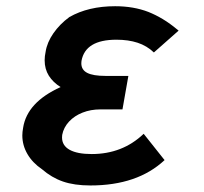

<svg xmlns="http://www.w3.org/2000/svg" viewBox="-20 -574 640 602"><path d="M111.5 -43.5Q82 -63.5 66 -91Q50 -118.5 50 -149.5Q50 -160 52.5 -173.5Q65 -253.5 170 -301Q146.5 -315.5 133.2 -336.5Q120 -357.5 120 -385Q120 -397.5 123 -411.5Q127.5 -441 147.5 -469.8Q167.5 -498.5 197.5 -520.5Q257 -554.5 341 -554.5Q399 -554.5 445.5 -536.5Q468 -527.5 490.2 -514.2Q512.5 -501 540 -478L462.5 -409.5Q440.5 -430.5 411.5 -440Q382.5 -449.5 345 -449.5Q247.5 -449.5 235.5 -383Q235 -380.5 235 -375.5Q235 -355 253.5 -345.5Q272 -336 310.5 -336H382.5L364 -231H294.5Q264.5 -231 239 -221Q213.5 -211 196.5 -192.8Q179.5 -174.5 175 -151Q174.5 -148 174.5 -143Q174.5 -117.5 198.5 -104.2Q222.5 -91 267.5 -91Q364 -91 430.5 -154.5L496 -72Q411 7.5 263.5 7.5Q213 7.5 177.5 -4.8Q142 -17 111.5 -43.5Z"/></svg>

Font: JuliaMono ExtraBoldItalic
Style: Regular
Weight: 800
Italic angle: -9°
Monospace: yes
Designer: cormullion
Foundry: corm
Version: Version 0.049; ttfautohint (v1.8.4)